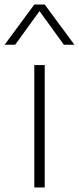

<svg xmlns="http://www.w3.org/2000/svg" viewBox="-56 -828 348 848"><path d="M95.5 0V-540.5H141.5V0ZM-35.5 -630.5 95.5 -808H141.5L272.5 -630.5H226L118.5 -779L11 -630.5Z"/></svg>

Font: Encode Sans Expanded Expanded ExtraLight
Style: Regular
Weight: 200
Width: 7
Designer: Multiple Designers
Foundry: Impallari Type
Version: Version 3.000; ttfautohint (v1.8.3) -l 8 -r 50 -G 200 -x 14 